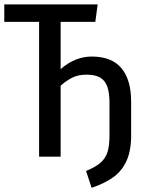

<svg xmlns="http://www.w3.org/2000/svg" viewBox="-25 -727 661 891"><path d="M256.4 -406.2Q323.1 -464.6 401 -464.6Q492.3 -464.6 537.9 -411.3Q583.6 -357.9 583.6 -253.8V-98.5Q583.6 -27.7 562.1 19.5Q540.5 66.7 500.8 95.4Q461 124.1 400 144.6L374.4 66.2Q419 48.2 442.1 27.7Q465.1 7.2 474.1 -22.1Q483.1 -51.3 483.1 -99V-250.8Q483.1 -297.4 472.6 -325.9Q462.1 -354.4 439 -367.4Q415.9 -380.5 376.9 -380.5Q337.4 -380.5 309.7 -366.4Q282.1 -352.3 256.4 -329.2V0H156.4V-625.6H-5.1V-706.7H428.2L417.4 -625.6H256.4Z"/></svg>

Font: Fira Code Fixed Retina
Style: Regular
Weight: 450
Monospace: yes
Designer: Carrois Corporate, Edenspiekermann AG, Nikita Prokopov
Foundry: Carrois Corporate, Edenspiekermann AG, Nikita Prokopov
Version: Version 5.002